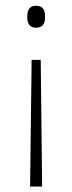

<svg xmlns="http://www.w3.org/2000/svg" viewBox="-20 -514 258 686"><path d="M93 -300H125.5L130.5 152.5H87.5ZM109 -493.5Q125 -493.5 133 -484.2Q141 -475 141 -456.5V-451.5Q141 -433.5 133 -424.2Q125 -415 109 -415Q93.5 -415 85.5 -424.2Q77.5 -433.5 77.5 -451.5V-456.5Q77.5 -475 85.5 -484.2Q93.5 -493.5 109 -493.5Z"/></svg>

Font: Anek Devanagari Medium ExtraLight
Style: Regular
Weight: 250
Version: Version 1.003